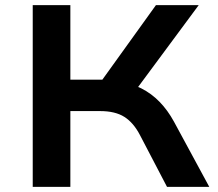

<svg xmlns="http://www.w3.org/2000/svg" viewBox="-20 -725 847 745"><path d="M107 0V-705H253V-416H390L360 -392L585 -705H751L500 -366L437 -410Q489 -402 528.5 -382Q568 -362 599.5 -329.5Q631 -297 655 -253L792 0H628L523 -201Q498 -249 462.5 -271.5Q427 -294 368 -294H253V0Z"/></svg>

Font: Nunito Sans 7pt SemiExpanded
Style: Bold
Weight: 700
Width: 6
Designer: Vernon Adams
Foundry: Vernon Adams
Version: Version 3.101;gftools[0.9.27]